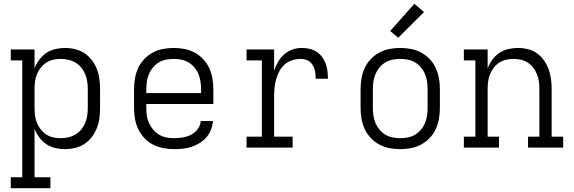

<svg xmlns="http://www.w3.org/2000/svg" viewBox="-20 -782 3040 1017"><path d="M37 215V157H98V-462H37V-520H163V-420Q172 -444 188 -465.5Q204 -487 225.5 -501.5Q247 -516 272.5 -522Q298 -528 324 -528Q351 -528 378 -521.5Q405 -515 427.5 -500Q450 -485 466.5 -463.5Q483 -442 493 -416.5Q503 -391 506.5 -364Q510 -337 510 -310V-210Q510 -183 506.5 -156Q503 -129 493 -103.5Q483 -78 466.5 -56.5Q450 -35 427.5 -20Q405 -5 378 1.5Q351 8 324 8Q298 8 272.5 2Q247 -4 225.5 -18.5Q204 -33 188 -54.5Q172 -76 163 -100V157H247V215ZM301 -50Q321 -50 341.5 -54.5Q362 -59 379.5 -69.5Q397 -80 410 -95.5Q423 -111 431 -130Q439 -149 442 -169.5Q445 -190 445 -210V-310Q445 -330 442 -350.5Q439 -371 431 -390Q423 -409 410 -424.5Q397 -440 379.5 -450.5Q362 -461 341.5 -465.5Q321 -470 301 -470Q281 -470 261 -465.5Q241 -461 224.5 -450Q208 -439 195.5 -423Q183 -407 175.5 -388.5Q168 -370 165.5 -350Q163 -330 163 -310V-210Q163 -190 165.5 -170Q168 -150 175.5 -131.5Q183 -113 195.5 -97Q208 -81 224.5 -70Q241 -59 261 -54.5Q281 -50 301 -50Z M902 8Q873 8 844.5 2.5Q816 -3 790.5 -16Q765 -29 745 -50.5Q725 -72 712.5 -98Q700 -124 695 -152.5Q690 -181 690 -210V-310Q690 -339 695 -367.5Q700 -396 712 -422Q724 -448 744 -469Q764 -490 789 -503.5Q814 -517 842.5 -522.5Q871 -528 900 -528Q929 -528 957.5 -522.5Q986 -517 1011 -503.5Q1036 -490 1056 -469Q1076 -448 1088 -422Q1100 -396 1105 -367.5Q1110 -339 1110 -310V-231H755V-210Q755 -189 758 -168.5Q761 -148 769.5 -129.5Q778 -111 791.5 -95Q805 -79 823 -68.5Q841 -58 861 -54Q881 -50 902 -50Q925 -50 948.5 -54Q972 -58 992.5 -68.5Q1013 -79 1027.5 -98.5Q1042 -118 1043 -141H1108Q1106 -118 1097.5 -95.5Q1089 -73 1073.5 -55Q1058 -37 1037.5 -24.5Q1017 -12 995 -4.5Q973 3 949.5 5.5Q926 8 902 8ZM755 -289H1045V-310Q1045 -330 1042 -350.5Q1039 -371 1031 -390Q1023 -409 1009.5 -425Q996 -441 978.5 -451.5Q961 -462 940.5 -466Q920 -470 900 -470Q880 -470 859.5 -466Q839 -462 821.5 -451.5Q804 -441 790.5 -425Q777 -409 769 -390Q761 -371 758 -350.5Q755 -330 755 -310Z M1286 0V-58H1367V-462H1286V-520H1432V-408Q1440 -432 1453 -454.5Q1466 -477 1485 -494Q1504 -511 1528.5 -519.5Q1553 -528 1578 -528Q1599 -528 1619 -523.5Q1639 -519 1656.5 -508Q1674 -497 1686 -480.5Q1698 -464 1705 -445Q1712 -426 1714.5 -405.5Q1717 -385 1717 -365H1652Q1652 -377 1651 -389.5Q1650 -402 1646.5 -414Q1643 -426 1636.5 -437Q1630 -448 1620 -455.5Q1610 -463 1598 -466.5Q1586 -470 1573 -470Q1550 -470 1528 -463Q1506 -456 1489 -441.5Q1472 -427 1461 -407Q1450 -387 1443.5 -365Q1437 -343 1434.5 -320.5Q1432 -298 1432 -276V-58H1530V0Z M2100 8Q2071 8 2042.5 2.5Q2014 -3 1989 -16.5Q1964 -30 1944 -51Q1924 -72 1912 -98Q1900 -124 1895 -152.5Q1890 -181 1890 -210V-310Q1890 -339 1895 -367.5Q1900 -396 1912 -422Q1924 -448 1944 -469Q1964 -490 1989 -503.5Q2014 -517 2042.5 -522.5Q2071 -528 2100 -528Q2129 -528 2157.5 -522.5Q2186 -517 2211 -503.5Q2236 -490 2256 -469Q2276 -448 2288 -422Q2300 -396 2305 -367.5Q2310 -339 2310 -310V-210Q2310 -181 2305 -152.5Q2300 -124 2288 -98Q2276 -72 2256 -51Q2236 -30 2211 -16.5Q2186 -3 2157.5 2.5Q2129 8 2100 8ZM2100 -50Q2120 -50 2140.5 -54Q2161 -58 2178.5 -68.5Q2196 -79 2209.5 -95Q2223 -111 2231 -130Q2239 -149 2242 -169.5Q2245 -190 2245 -210V-310Q2245 -330 2242 -350.5Q2239 -371 2231 -390Q2223 -409 2209.5 -425Q2196 -441 2178.5 -451.5Q2161 -462 2140.5 -466Q2120 -470 2100 -470Q2080 -470 2059.5 -466Q2039 -462 2021.5 -451.5Q2004 -441 1990.5 -425Q1977 -409 1969 -390Q1961 -371 1958 -350.5Q1955 -330 1955 -310V-210Q1955 -190 1958 -169.5Q1961 -149 1969 -130Q1977 -111 1990.5 -95Q2004 -79 2021.5 -68.5Q2039 -58 2059.5 -54Q2080 -50 2100 -50ZM2089 -582 2047 -618 2175 -762 2226 -718Z M2437 0V-58H2498V-462H2437V-520H2563V-420Q2572 -444 2587.5 -465.5Q2603 -487 2624.5 -501.5Q2646 -516 2672 -522Q2698 -528 2723 -528Q2750 -528 2776.5 -521.5Q2803 -515 2824.5 -499.5Q2846 -484 2861.5 -462Q2877 -440 2886 -415Q2895 -390 2898.5 -363.5Q2902 -337 2902 -310V-58H2963V0H2777V-58H2837V-310Q2837 -330 2834.5 -350Q2832 -370 2824.5 -388.5Q2817 -407 2805 -423Q2793 -439 2776 -450Q2759 -461 2739.5 -465.5Q2720 -470 2700 -470Q2680 -470 2660.5 -465.5Q2641 -461 2624 -450Q2607 -439 2595 -423Q2583 -407 2575.5 -388.5Q2568 -370 2565.5 -350Q2563 -330 2563 -310V-58H2623V0Z"/></svg>

Font: Iosevka Etoile Light
Style: Regular
Weight: 300
Designer: Belleve Invis
Foundry: Belleve Invis
Version: Version 25.0.1; ttfautohint (v1.8.4)